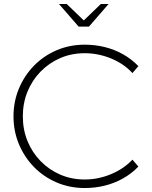

<svg xmlns="http://www.w3.org/2000/svg" viewBox="-20 -936 764 967"><path d="M407 11Q331 11 265.5 -17Q200 -45 151.5 -94.5Q103 -144 75.5 -209.5Q48 -275 48 -350Q48 -425 75.5 -490.5Q103 -556 151.5 -605.5Q200 -655 265.5 -683Q331 -711 407 -711Q459 -711 507.5 -699Q556 -687 599 -663Q642 -639 677 -603L647 -568Q604 -615 539.5 -641.5Q475 -668 407 -668Q340 -668 283.5 -643.5Q227 -619 184.5 -575.5Q142 -532 118.5 -474.5Q95 -417 95 -350Q95 -283 118.5 -225.5Q142 -168 184.5 -124.5Q227 -81 283.5 -56.5Q340 -32 407 -32Q475 -32 539.5 -59Q604 -86 647 -132L677 -97Q642 -61 599 -37Q556 -13 507.5 -1Q459 11 407 11ZM316 -916 402 -833 488 -916H527L428 -802H376L277 -916Z"/></svg>

Font: Red Hat Display
Style: Regular
Weight: 300
Designer: Pentagram, MCKL
Foundry: Pentagram, MCKL
Version: Version 1.023